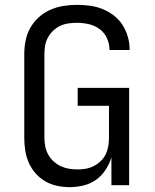

<svg xmlns="http://www.w3.org/2000/svg" viewBox="-20 -763 640 791"><path d="M268 8Q241 8 215 2.5Q189 -3 166.5 -16Q144 -29 126.5 -49Q109 -69 98.5 -93Q88 -117 84 -143Q80 -169 80 -195V-540Q80 -568 85.5 -596Q91 -624 105 -648.5Q119 -673 140 -692Q161 -711 187 -722.5Q213 -734 241 -738.5Q269 -743 297 -743Q324 -743 350.5 -739.5Q377 -736 402 -726Q427 -716 448.5 -699.5Q470 -683 484.5 -660.5Q499 -638 506.5 -612Q514 -586 514 -560Q514 -559 514 -558Q514 -557 514 -557H431Q431 -557 431 -557.5Q431 -558 431 -558Q431 -583 420.5 -606Q410 -629 390 -643.5Q370 -658 346 -663.5Q322 -669 297 -669Q280 -669 262 -666.5Q244 -664 228 -656.5Q212 -649 199 -636.5Q186 -624 177.5 -608.5Q169 -593 166 -575.5Q163 -558 163 -540V-195Q163 -177 166.5 -159.5Q170 -142 178.5 -126.5Q187 -111 200.5 -98.5Q214 -86 230 -78.5Q246 -71 263.5 -68Q281 -65 299 -65Q317 -65 334 -68Q351 -71 366.5 -79Q382 -87 395 -99.5Q408 -112 415.5 -127.5Q423 -143 426 -160.5Q429 -178 429 -195V-327H300V-401H512V0H439V-115Q431 -88 415 -63.5Q399 -39 376 -22.5Q353 -6 324.5 1Q296 8 268 8Z"/></svg>

Font: Iosevka Meiseki Sans
Style: Regular
Weight: 400
Monospace: yes
Designer: Belleve Invis
Foundry: Belleve Invis
Version: Version 11.2.6; ttfautohint (v1.8.4)